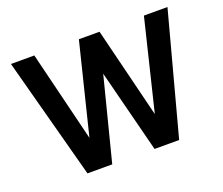

<svg xmlns="http://www.w3.org/2000/svg" viewBox="-117 -884 1225 1057"><g transform="rotate(-20 495.5 -355.0)"><path d="M227 0 37 -710H174L304 -180L435 -710H556L687 -180L816 -710H954L764 0H620L496 -486L372 0Z"/></g></svg>

Font: Txt Sans SemiBold
Style: Regular
Weight: 600
Designer: Open Source
Foundry: XRLN
Version: Version 1.0